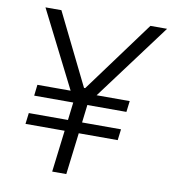

<svg xmlns="http://www.w3.org/2000/svg" viewBox="-82 -799 780 870"><g transform="rotate(10 308.5 -364.0)"><path d="M216.3 0H281.2L304.7 -191.9H483.9L490.2 -242.7H311L320.8 -324.7H500.5L506.8 -375.5H354.5L616.7 -727.5H540L297.9 -398.4H292.5L130.4 -727.5H57.1L234.9 -375.5H82L76.2 -324.7H255.9L246.1 -242.7H65.9L59.6 -191.9H239.7Z"/></g></svg>

Font: Guggenheim Sans Display Light
Style: Italic
Weight: 300
Italic angle: -7°
Designer: Modified by Tom Baber under direction of Pentagram Design 2023
Foundry: rsms
Version: Version 1.001;Glyphs 3.1.2 (3151)